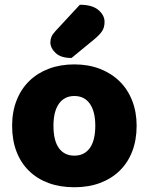

<svg xmlns="http://www.w3.org/2000/svg" viewBox="-20 -772 626 808"><path d="M555 -243Q555 -183 536.5 -135Q518 -87 483.5 -53.5Q449 -20 401 -2Q353 16 293 16Q233 16 185 -1.5Q137 -19 102.5 -52.5Q68 -86 49.5 -134Q31 -182 31 -243Q31 -302 50 -350Q69 -398 103.5 -431.5Q138 -465 186 -483Q234 -501 293 -501Q352 -501 400 -482.5Q448 -464 482.5 -430.5Q517 -397 536 -349Q555 -301 555 -243ZM293 -368Q251 -368 228 -335.5Q205 -303 205 -243Q205 -180 228 -148.5Q251 -117 293 -117Q335 -117 358 -149Q381 -181 381 -243Q381 -303 358 -335.5Q335 -368 293 -368ZM316 -752Q368 -752 394 -730Q420 -708 420 -680Q420 -657 410 -641.5Q400 -626 376 -606L281 -528Q236 -528 214 -549Q192 -570 192 -594Q192 -606 196.5 -617Q201 -628 215 -643Z"/></svg>

Font: Baloo Bhai 2 ExtraBold
Style: Regular
Weight: 800
Designer: Supriya Tembe, Noopur Datye and Ek Type
Foundry: Ek Type
Version: Version 1.640;PS 1.000;hotconv 16.6.51;makeotf.lib2.5.65220;